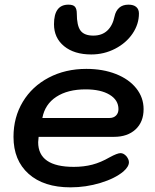

<svg xmlns="http://www.w3.org/2000/svg" viewBox="-20 -796 667 825"><path d="M38 -208Q38 -292 78 -358.5Q118 -425 189.5 -462.5Q261 -500 351 -500Q422 -500 478 -478Q534 -456 565.5 -416.5Q597 -377 597 -327Q597 -272 562.5 -240Q528 -208 470 -208H146Q144 -192 144 -185Q144 -79 297 -79Q340 -79 376.5 -88.5Q413 -98 451 -120Q484 -138 498 -138Q511 -138 523 -125Q534 -111 534 -99Q534 -80 510 -59Q474 -29 411.5 -10Q349 9 283 9Q168 9 103 -49Q38 -107 38 -208ZM450 -289Q468 -289 478.5 -299.5Q489 -310 489 -327Q489 -366 451 -389Q413 -412 348 -412Q271 -412 222 -380Q173 -348 162 -289ZM212 -692Q212 -776 274 -776Q295 -776 302.5 -766.5Q310 -757 310 -738Q310 -686 326 -664.5Q342 -643 381 -643Q418 -643 441 -664.5Q464 -686 472 -725Q477 -749 492 -762.5Q507 -776 532 -776Q554 -776 565.5 -766Q577 -756 577 -738Q577 -692 549.5 -651.5Q522 -611 474.5 -586.5Q427 -562 372 -562Q299 -562 255.5 -597.5Q212 -633 212 -692Z"/></svg>

Font: Kodchasan SemiBold
Style: Italic
Weight: 600
Italic angle: -10°
Version: Version 1.000; ttfautohint (v1.6)